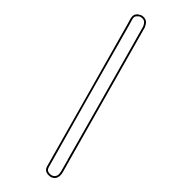

<svg xmlns="http://www.w3.org/2000/svg" viewBox="-314 -828 1056 1056"><g transform="rotate(45 214.5 -299.5)"><path d="M56 -705 46 -739Q45 -743 45 -751Q45 -764 53 -773.5Q61 -783 69 -786L77 -790Q82 -792 93 -792Q122 -792 135 -759H136Q173 -623 249 -351Q325 -79 362 58Q364 62 366 72Q368 82 370 86Q372 92 375.5 106Q379 120 381 126Q384 135 384 147Q384 183 350 192Q344 193 337 193Q305 193 297 164Q194 -206 56 -705ZM66 -708Q203 -209 307 161Q313 183 337 183Q342 183 348 182Q374 174 374 147L371 129Q369 122 365.5 108.5Q362 95 360 89Q359 85 357.5 79.5Q356 74 355 69.5Q354 65 353 61H352Q315 -76 240 -345.5Q165 -615 128 -749L126 -755Q115 -782 93 -782Q84 -782 81 -781H80V-780Q77 -780 73 -777.5Q69 -775 62 -767.5Q55 -760 55 -751Q55 -744 56 -742Z"/></g></svg>

Font: Soda Fountain
Style: Outline
Weight: 400
Version: Version 1.0